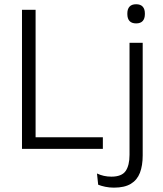

<svg xmlns="http://www.w3.org/2000/svg" viewBox="-20 -684 748 882"><path d="M143.5 0H81V-639H143.5ZM113.5 -53.5H452.5V0H113.5ZM575 -45V-487.5H635.5V-45ZM605.5 -576.5Q585 -576.5 575 -587.5Q565 -598.5 565 -619V-622.5Q565 -642.5 575 -653.5Q585 -664.5 605.5 -664.5Q625.5 -664.5 635.5 -653.5Q645.5 -642.5 645.5 -622.5V-619Q645.5 -598.5 635.5 -587.5Q625.5 -576.5 605.5 -576.5ZM503.5 178Q482.5 178 463.5 174Q444.5 170 431 164.5L425.5 113Q440.5 120 457 123.8Q473.5 127.5 491.5 127.5Q539 127.5 557 101.8Q575 76 575 27V-143.5H635.5V30Q635.5 76.5 622.8 109.8Q610 143 581 160.5Q552 178 503.5 178Z"/></svg>

Font: Anek Latin Medium Light
Style: Regular
Weight: 300
Version: Version 1.003